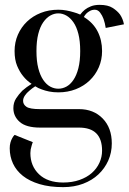

<svg xmlns="http://www.w3.org/2000/svg" viewBox="-20 -515 530 790"><path d="M220 -150Q237 -150 253 -158.5Q269 -167 282 -186Q295 -205 302.5 -234.5Q310 -264 310 -305Q310 -346 302.5 -375.5Q295 -405 282 -423.5Q269 -442 253 -451Q237 -460 220 -460Q203 -460 187 -451Q171 -442 158 -423.5Q145 -405 137.5 -375.5Q130 -346 130 -305Q130 -264 137.5 -234.5Q145 -205 158 -186Q171 -167 187 -158.5Q203 -150 220 -150ZM240 236Q277 236 307 225.5Q337 215 357.5 197Q378 179 389 155Q400 131 400 105Q400 10 305 10H145Q88 10 61.5 -13Q35 -36 35 -70Q35 -93 46.5 -110.5Q58 -128 72 -142Q89 -157 110 -170Q90 -183 75 -202Q61 -219 50.5 -244Q40 -269 40 -305Q40 -341 53.5 -372Q67 -403 91 -426Q115 -449 148 -462Q181 -475 220 -475Q237 -475 253 -472Q269 -469 282 -465Q297 -461 310 -455Q318 -466 329 -475Q339 -483 354 -489Q369 -495 390 -495Q424 -495 443.5 -482.5Q463 -470 474 -455Q486 -437 490 -415L415 -400Q412 -420 406 -437Q401 -451 392 -463Q383 -475 370 -475Q359 -475 350 -470Q341 -465 336 -460Q329 -453 325 -445Q363 -422 381.5 -386Q400 -350 400 -305Q400 -269 386.5 -238Q373 -207 349 -184Q325 -161 292 -148Q259 -135 220 -135Q199 -135 182 -138.5Q165 -142 152 -147Q137 -152 125 -160Q111 -151 100 -141Q90 -133 82.5 -122Q75 -111 75 -100Q75 -85 89 -75.5Q103 -66 145 -66H305Q365 -66 402.5 -27.5Q440 11 440 75Q440 113 425.5 145.5Q411 178 385 202.5Q359 227 322 241Q285 255 240 255Q184 255 142.5 242.5Q101 230 74 208.5Q47 187 33.5 158Q20 129 20 95Q20 82 23 71.5Q26 61 30 54Q34 46 40 40L115 70Q112 77 110 85Q105 100 105 115Q105 168 140.5 202Q176 236 240 236Z"/></svg>

Font: Oranienbaum
Style: Regular
Weight: 400
Designer: Oleg Pospelov and Jovanny Lemonad
Foundry: Oleg Pospelov and jovanny Lemonad
Version: Version 1.001; ttfautohint (v0.91) -l 8 -r 50 -G 200 -x 0 -w